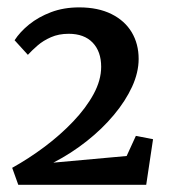

<svg xmlns="http://www.w3.org/2000/svg" viewBox="-20 -923 457 520"><path d="M13 -468.5Q58 -493.5 100.8 -525.5Q143.5 -557.5 178.2 -594Q213 -630.5 233.5 -668.2Q254 -706 254 -742Q254 -783.5 231 -807.5Q208 -831.5 166 -831.5Q139 -831.5 118 -822.2Q97 -813 81.8 -799.8Q66.5 -786.5 55.5 -774.5L19.5 -814Q34 -836.5 59 -856.8Q84 -877 118.2 -890Q152.5 -903 194.5 -903Q245.5 -903 281.8 -885Q318 -867 336.8 -835.5Q355.5 -804 355.5 -763.5Q355.5 -727 337.8 -688.2Q320 -649.5 288.5 -611.8Q257 -574 215 -540.8Q173 -507.5 124.5 -482.5L323 -500.5L348 -555L394.5 -546L376 -422.5H29.5Z"/></svg>

Font: Merriweather 20pt SemiBold
Style: Regular
Weight: 600
Version: Version 2.100